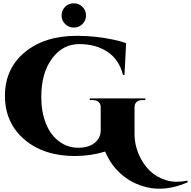

<svg xmlns="http://www.w3.org/2000/svg" viewBox="-20 -931 1157 1163"><path d="M479.5 -785.5Q458 -764 427 -764Q396 -764 374.5 -785.5Q353 -807 353 -837.5Q353 -868 374.5 -889.5Q396 -911 427 -911Q458 -911 479.5 -889.5Q501 -868 501 -837.5Q501 -807 479.5 -785.5ZM947 212Q923 212 899 209Q799 193 726 134Q653 75 617 -13Q530 14 434 14Q245 14 127.5 -86.5Q10 -187 10 -351Q10 -515 130 -614.5Q250 -714 446 -714Q559 -714 666 -691Q714 -681 744 -669L734 -477H725Q701 -571 630.5 -617.5Q560 -664 460 -664Q360 -664 295 -576Q230 -488 230 -344Q230 -253 258 -183Q286 -113 338 -74.5Q390 -36 453.5 -36Q517 -36 553.5 -65.5Q590 -95 590 -143V-279Q591 -301 577.5 -313Q564 -325 539 -325H524V-335H860V-325H844Q820 -325 807 -313Q794 -301 795 -279V-117Q795 -59 818 -2Q870 124 984 160Q1017 170 1050 170Q1083 170 1115 163L1117 173Q1027 212 947 212Z"/></svg>

Font: Cinzel Decorative Black
Style: Regular
Weight: 900
Designer: Natanael Gama
Version: Version 1.002;PS 001.002;hotconv 1.0.56;makeotf.lib2.0.21325